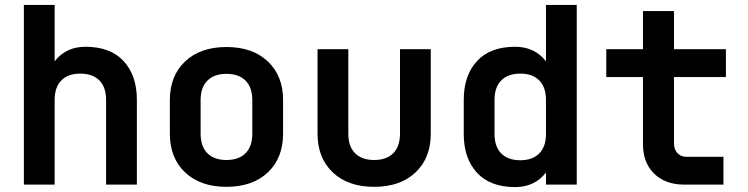

<svg xmlns="http://www.w3.org/2000/svg" viewBox="-20 -750 3040 780"><path d="M77 0V-730H202V-501Q248 -560 327 -560Q429 -560 482.5 -501.5Q536 -443 536 -345V0H411V-344Q411 -396 383.5 -423.5Q356 -451 306 -451Q257 -451 229.5 -423.5Q202 -396 202 -344V0Z M900 9Q794 9 732 -49.5Q670 -108 670 -207V-343Q670 -442 732 -500.5Q794 -559 900 -559Q1006 -559 1068 -500.5Q1130 -442 1130 -344V-207Q1130 -108 1068 -49.5Q1006 9 900 9ZM900 -100Q950 -100 977.5 -127.5Q1005 -155 1005 -207V-343Q1005 -395 977.5 -422.5Q950 -450 900 -450Q850 -450 822.5 -422.5Q795 -395 795 -343V-207Q795 -155 822.5 -127.5Q850 -100 900 -100Z M1500 9Q1394 9 1332 -49.5Q1270 -108 1270 -207V-550H1395V-207Q1395 -155 1422.5 -127.5Q1450 -100 1500 -100Q1550 -100 1577.5 -127.5Q1605 -155 1605 -207V-550H1730V-207Q1730 -108 1668 -49.5Q1606 9 1500 9Z M2323 0H2198V-49Q2152 10 2073 10Q1971 10 1917.5 -48.5Q1864 -107 1864 -205V-345Q1864 -443 1917.5 -501.5Q1971 -560 2073 -560Q2152 -560 2198 -501V-730H2323ZM2094 -451Q2044 -451 2016.5 -423.5Q1989 -396 1989 -344V-206Q1989 -154 2016.5 -126.5Q2044 -99 2094 -99Q2143 -99 2170.5 -126.5Q2198 -154 2198 -206V-344Q2198 -396 2170.5 -423.5Q2143 -451 2094 -451Z M2760 0Q2683 0 2637.5 -44.5Q2592 -89 2592 -165V-437H2443V-550H2592V-705H2718V-550H2929V-437H2718V-168Q2718 -144 2731.5 -128.5Q2745 -113 2769 -113H2919V0Z"/></svg>

Font: Tiny
Style: Bold
Weight: 700
Monospace: yes
Designer: Philipp Nurullin, Konstantin Bulenkov
Foundry: JetBrains
Version: Version 2.251; ttfautohint (v1.8.4.7-5d5b)